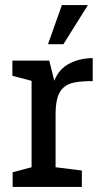

<svg xmlns="http://www.w3.org/2000/svg" viewBox="-20 -740 405 760"><path d="M347 -419Q305 -419 277 -414Q249 -409 232 -394Q215 -379 207.5 -353Q200 -327 200 -285V-78L304 -65V0H30V-58L105 -78V-420L29 -440V-500H175L195 -420Q212 -466 254 -488Q296 -510 347 -510ZM225 -720H328L231 -565H170Z"/></svg>

Font: HermeneusOne
Style: Regular
Weight: 400
Designer: Rodrigo Fuenzalida, Pablo Impallari
Foundry: Pablo Impallari, Rodrigo Fuenzalida
Version: Version 1.000; ttfautohint (v0.8) -G 200 -r 50